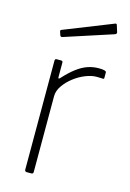

<svg xmlns="http://www.w3.org/2000/svg" viewBox="-116 -814 589 871"><g transform="rotate(15 178.0 -378.0)"><path d="M100 0Q96 0 93.5 -2.5Q91 -5 91 -9V-521Q91 -530 99 -530H120Q128 -530 128 -522V-454Q128 -449 130 -448Q132 -447 136 -451Q166 -484 192 -503.5Q218 -523 243 -531.5Q268 -540 295 -540Q330 -540 330 -530V-504Q330 -499 325 -499Q321 -499 314.5 -499.5Q308 -500 295 -500Q271 -500 242.5 -488.5Q214 -477 189 -457.5Q164 -438 147.5 -414Q131 -390 131 -365V-9Q131 0 122 0H100ZM322 -752 332 -720Q335 -712 325 -708L98 -634Q94 -633 91.5 -634Q89 -635 87 -639L82 -654Q79 -662 85 -664L314 -755Q320 -757 322 -752Z"/></g></svg>

Font: Libre Franklin Thin Thin
Style: Regular
Weight: 250
Version: Version 3.000